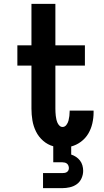

<svg xmlns="http://www.w3.org/2000/svg" viewBox="-20 -755 540 995"><path d="M203 220V142H303Q309 142 315 141Q321 140 326 137Q331 134 334 128.5Q337 123 337 116Q337 110 334.5 103.5Q332 97 327 93Q322 89 315.5 87.5Q309 86 303 86H256V3Q227 -5 203.5 -25.5Q180 -46 166.5 -73.5Q153 -101 148 -131Q143 -161 143 -192V-415H70V-520H143V-735H267V-520H420V-415H267V-192Q267 -183 267.5 -173.5Q268 -164 269 -155Q270 -146 272 -137Q274 -128 277.5 -119.5Q281 -111 288 -104Q295 -97 304 -97Q316 -97 324 -107.5Q332 -118 335 -130Q338 -142 339.5 -154Q341 -166 341 -178V-182H465V-172Q465 -144 458.5 -115.5Q452 -87 437.5 -62.5Q423 -38 399.5 -20.5Q376 -3 349 4V46Q362 50 374 58Q386 66 394.5 77Q403 88 407 102Q411 116 411 130Q411 150 402.5 169Q394 188 378 199.5Q362 211 342 215.5Q322 220 303 220Z"/></svg>

Font: Iosevka SS18 Extrabold
Style: Regular
Weight: 800
Monospace: yes
Designer: Belleve Invis
Foundry: Belleve Invis
Version: Version 25.1.1; ttfautohint (v1.8.4)